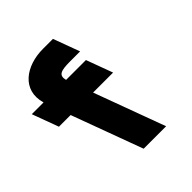

<svg xmlns="http://www.w3.org/2000/svg" viewBox="-528 -946 1163 1163"><g transform="rotate(-45 54.0 -364.5)"><path d="M-5.6 -562H79.5H164.5L227.2 -392H142.2H55.9L193.1 -20L224.5 65H32L0.6 -20L-136.6 -392H-151.6H-236.6L-299.3 -562H-214.3H-198.5C-241.1 -708.1 -117.2 -794 28.9 -794H113.9L176.6 -624H91.6C7.3 -624 -17.9 -612 -5.6 -562Z"/></g></svg>

Font: Nordica Plus
Style: NordicaClassicBkExtOpObl
Weight: 900
Version: Version 1.01